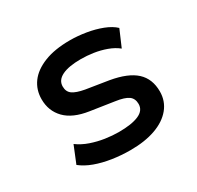

<svg xmlns="http://www.w3.org/2000/svg" viewBox="-118 -648 816 794"><g transform="rotate(-30 290.0 -250.5)"><path d="M293 9Q249 9 206.5 2.5Q164 -4 128.5 -17Q93 -30 68 -50L101 -131Q127 -112 159 -101Q191 -90 224.5 -85Q258 -80 289 -80Q350 -80 383.5 -94.5Q417 -109 417 -140Q417 -166 399 -179Q381 -192 338 -198L226 -215Q152 -226 115.5 -263.5Q79 -301 79 -357Q79 -402 104 -436Q129 -470 179 -490Q229 -510 302 -510Q339 -510 378.5 -503.5Q418 -497 451.5 -484Q485 -471 505 -452L471 -373Q450 -390 421 -400.5Q392 -411 361.5 -415.5Q331 -420 302 -420Q244 -420 212.5 -404.5Q181 -389 181 -359Q181 -334 198.5 -321.5Q216 -309 255 -302L362 -285Q443 -271 481 -236Q519 -201 519 -141Q519 -95 491 -61Q463 -27 412.5 -9Q362 9 293 9Z"/></g></svg>

Font: Nunito Sans 6pt SemiBold
Style: Regular
Weight: 600
Version: Version 3.101;gftools[0.9.27]